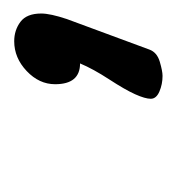

<svg xmlns="http://www.w3.org/2000/svg" viewBox="-46 38 254 277"><g transform="rotate(90 81.5 176.0)"><path d="M3 283Q-13 283 -25 274Q-37 265 -37 244Q-37 231 -29 207L15 88Q19 77 32.5 73Q46 69 53 69Q65 69 75.5 73.5Q86 78 86 86Q86 94 79.5 108.5Q73 123 58 146Q43 169 35 188Q65 188 65 224Q65 247 46 265Q27 283 3 283Z"/></g></svg>

Font: Junicode SmExp
Style: Bold Italic
Weight: 700
Width: 6
Italic angle: -11°
Designer: Peter S. Baker
Version: Version 2.205; ttfautohint (v1.8.4)